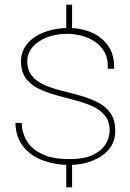

<svg xmlns="http://www.w3.org/2000/svg" viewBox="-20 -693 559 823"><path d="M276 14Q219 14 166.5 -4.5Q114 -23 81 -63Q48 -103 46 -166H73Q73 -164 74.5 -147.5Q76 -131 85 -108Q94 -85 115.5 -63Q137 -41 176 -26Q215 -11 277 -11Q337 -11 371.5 -26Q406 -41 423 -62Q440 -83 445 -102Q450 -121 450 -128Q451 -170 431 -196Q411 -222 376.5 -237.5Q342 -253 301 -263.5Q260 -274 219 -285.5Q178 -297 143.5 -314Q109 -331 89 -360Q69 -389 70 -435Q72 -478 100 -509Q128 -540 174 -556.5Q220 -573 273 -573Q329 -573 374 -553Q419 -533 445 -494.5Q471 -456 469 -398H442Q444 -444 426 -473Q408 -502 380.5 -518.5Q353 -535 323.5 -541.5Q294 -548 272 -548Q196 -548 147.5 -515.5Q99 -483 97 -435Q96 -394 116 -369Q136 -344 170 -329Q204 -314 245 -304Q286 -294 326.5 -282.5Q367 -271 401 -253.5Q435 -236 455 -206Q475 -176 474 -128Q473 -83 445.5 -51.5Q418 -20 374 -3Q330 14 276 14ZM264 110V0H289V110ZM264 -563V-673H289V-563Z"/></svg>

Font: Darker Grotesque Light Light
Style: Regular
Weight: 300
Version: Version 1.000;gftools[0.9.28]